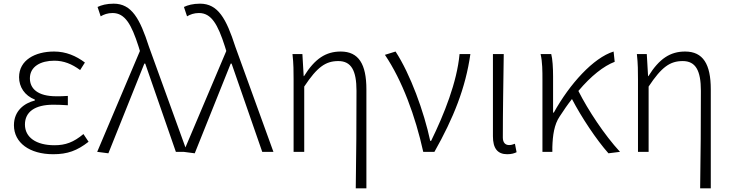

<svg xmlns="http://www.w3.org/2000/svg" viewBox="-20 -828 3987 1047"><path d="M270 13C348 13 400 -6 463 -55L435 -97C381 -52 337 -36 277 -36C177 -36 116 -79 116 -149C116 -217 169 -257 271 -257C296 -257 319 -256 350 -254V-305C323 -303 307 -303 287 -303C185 -303 143 -345 143 -401C143 -466 203 -497 276 -497C328 -497 372 -479 417 -446L443 -487C395 -523 340 -547 275 -547C171 -547 84 -500 84 -407C84 -354 114 -307 170 -285V-280C111 -265 56 -223 56 -145C56 -50 141 13 270 13Z M571 8 767 -481H772L939 0H1000L792 -574C743 -726 698 -808 600 -808C561 -808 533 -800 512 -790L529 -739C546 -749 567 -757 594 -757C662 -757 697 -694 735 -576L743 -550L510 0Z M1042 8 1238 -481H1243L1410 0H1471L1263 -574C1214 -726 1169 -808 1071 -808C1032 -808 1004 -800 983 -790L1000 -739C1017 -749 1038 -757 1065 -757C1133 -757 1168 -694 1206 -576L1214 -550L981 0Z M1920 199H1978V-341C1978 -478 1936 -547 1838 -547C1757 -547 1697 -508 1638 -413H1636L1629 -533H1575C1581 -479 1581 -438 1581 -395V0H1639V-356C1710 -463 1756 -495 1825 -495C1895 -495 1924 -444 1924 -333C1924 -165 1923 22 1920 199Z M2288 0H2349C2453 -184 2519 -349 2545 -533H2486C2472 -380 2402 -205 2331 -60H2326C2292 -219 2218 -423 2137 -547L2079 -529C2173 -390 2245 -195 2288 0Z M2746 13C2769 13 2785 8 2797 2L2788 -44C2775 -39 2766 -37 2756 -37C2736 -37 2722 -50 2722 -78C2722 -225 2725 -379 2727 -533H2668V-85C2668 -19 2693 13 2746 13Z M3361 0C3276 -92 3187 -227 3134 -332C3203 -414 3272 -468 3332 -491L3326 -547C3216 -513 3087 -371 3000 -214H2996V-412C2996 -458 2993 -507 2986 -533H2928C2938 -490 2938 -438 2938 -395V0H2992V-26C2994 -90 3002 -149 3032 -193C3054 -227 3076 -259 3099 -288C3151 -188 3233 -65 3298 8Z M3798 199H3856V-341C3856 -478 3814 -547 3716 -547C3635 -547 3575 -508 3516 -413H3514L3507 -533H3453C3459 -479 3459 -438 3459 -395V0H3517V-356C3588 -463 3634 -495 3703 -495C3773 -495 3802 -444 3802 -333C3802 -165 3801 22 3798 199Z"/></svg>

Font: Genne Gothic Light
Style: Regular
Weight: 300
Designer: Ryoko NISHIZUKA (kana & ideographs); Paul D. Hunt (Latin, Greek & Cyrillic); Wenlong ZHANG (bopomofo); Sandoll Communica
Foundry: Adobe Systems Incorporated
Version: Version 1.004;PS 1.004;hotconv 16.6.51;makeotf.lib2.5.65220